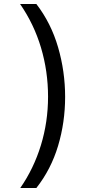

<svg xmlns="http://www.w3.org/2000/svg" viewBox="-20 -812 459 967"><path d="M82 135Q150 37 186 -80.5Q222 -198 222 -325Q222 -453 186.5 -572Q151 -691 81 -792H163Q237 -696 272.5 -574Q308 -452 308 -324Q308 -196 272.5 -77.5Q237 41 163 135Z"/></svg>

Font: lmalayalam05
Style: Book
Weight: 400
Designer: Jelle Bosma - Monotype Design Team
Foundry: Monotype Imaging Inc.
Version: Version 2.003